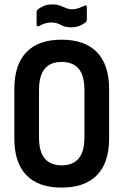

<svg xmlns="http://www.w3.org/2000/svg" viewBox="-20 -843 560 871"><path d="M259 8Q154 8 99.5 -48.5Q45 -105 45 -215V-439Q45 -549 99.5 -606Q154 -663 259 -663Q365 -663 420 -606Q475 -549 475 -439V-215Q475 -105 420 -48.5Q365 8 259 8ZM259 -93Q311 -93 337 -124Q363 -155 363 -220V-434Q363 -500 337 -531Q311 -562 259 -562Q209 -562 183 -531Q157 -500 157 -434V-220Q157 -155 183 -124Q209 -93 259 -93ZM303 -719Q274 -719 255.5 -730Q237 -741 213 -741Q197 -741 183 -736.5Q169 -732 158 -725Q146 -719 146 -733V-786Q146 -797 152 -800Q162 -809 178.5 -816Q195 -823 217 -823Q238 -823 252.5 -817.5Q267 -812 279.5 -806.5Q292 -801 307 -801Q323 -801 337 -806Q351 -811 363 -817Q374 -823 374 -810V-757Q374 -747 369 -742Q359 -734 342.5 -726.5Q326 -719 303 -719Z"/></svg>

Font: Sofia Sans Condensed
Style: Bold
Weight: 700
Designer: Botio Nikoltchev, Ani Petrova
Foundry: lettersoup
Version: Version 4.101; ttfautohint (v1.8.4.7-5d5b)